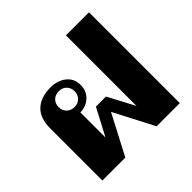

<svg xmlns="http://www.w3.org/2000/svg" viewBox="-174 -880 1054 1054"><g transform="rotate(-45 353.0 -352.5)"><path d="M50 -407Q50 -484 92 -523.5Q134 -563 210 -563Q264 -563 300.5 -534Q337 -505 337 -455Q337 -409 305.5 -379.5Q274 -350 229 -350V-155L312 -312H390L472 -157V-705H651V0H471L350 -233L228 0H50ZM289 -455Q289 -481 272 -498.5Q255 -516 228 -516Q199 -516 182 -498.5Q165 -481 165 -455Q165 -428 182.5 -410.5Q200 -393 228 -393Q255 -393 272 -410.5Q289 -428 289 -455Z"/></g></svg>

Font: Taviraj
Style: Bold
Weight: 700
Designer: Katatrad Team
Foundry: CadsonDemak
Version: Version 1.001